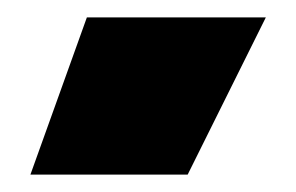

<svg xmlns="http://www.w3.org/2000/svg" viewBox="-20 -767 341 221"><path d="M80 -747H286L196 -566H15Z"/></svg>

Font: Readiness Black
Style: Regular
Weight: 900
Designer: Katatrad Team
Foundry: CadsonDemak
Version: Version 1.00;April 23, 2019;FontCreator 11.5.0.2425 64-bit; 